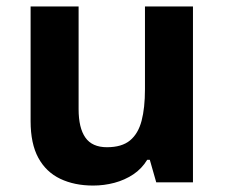

<svg xmlns="http://www.w3.org/2000/svg" viewBox="-20 -566 697 596"><path d="M579 -546V0H465L445 -70H437Q420 -42 393.5 -24.5Q367 -7 335 1.5Q303 10 269 10Q211 10 167 -11Q123 -32 99 -76Q75 -120 75 -190V-546H224V-227Q224 -169 245 -139Q266 -109 312 -109Q358 -109 383.5 -130Q409 -151 419.5 -191Q430 -231 430 -289V-546Z"/></svg>

Font: Noto Sans Devanagari
Style: Bold
Weight: 700
Version: Version 2.003